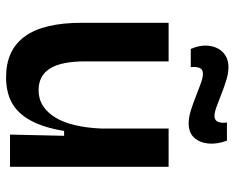

<svg xmlns="http://www.w3.org/2000/svg" viewBox="-90 -669 772 632"><g transform="rotate(90 296.0 -353.0)"><path d="M234 13Q145 13 100 -48.5Q55 -110 55 -237V-522H182V-248Q182 -169 205.5 -131.5Q229 -94 277 -94Q306 -94 328.5 -108.5Q351 -123 367 -149.5Q383 -176 392 -214Q401 -252 403 -299V-522H529V-225V0H423L427 -178H411Q400 -111 377 -68.5Q354 -26 319 -6.5Q284 13 234 13ZM386 -588Q366 -588 342.5 -595.5Q319 -603 296.5 -612Q274 -621 254.5 -628Q235 -635 223 -635Q208 -635 203.5 -623.5Q199 -612 201 -595H141Q127 -628 131 -656.5Q135 -685 153.5 -702Q172 -719 201 -719Q221 -719 243.5 -712Q266 -705 289 -696Q312 -687 331 -680Q350 -673 361 -673Q377 -673 381.5 -686Q386 -699 383 -714H443Q455 -682 452.5 -653.5Q450 -625 433.5 -606.5Q417 -588 386 -588Z"/></g></svg>

Font: Bricolage Grotesque 36pt SemiBold
Style: Regular
Weight: 600
Designer: Mathieu Triay
Foundry: Atelier Triay
Version: Version 1.001;gftools[0.9.33.dev8+g029e19f]